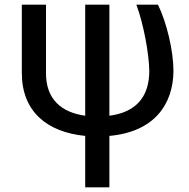

<svg xmlns="http://www.w3.org/2000/svg" viewBox="-20 -566 806 818"><path d="M73 -546V-255C73 -92 179 -3 343 13V232H446V13C636 -4 718 -120 719 -264C719 -349 690 -471 653 -546H561C592 -463 615 -336 616 -264C616 -157 563 -88 446 -73V-546H343V-73C240 -87 176 -145 176 -253V-546Z"/></svg>

Font: Wafeq Medium
Style: Regular
Weight: 500
Designer: Rasmus Andersson & Azza Alameddine
Foundry: Google & TypeTogether
Version: Version 3.000;January 28, 2025;FontCreator 15.0.0.3014 64-bi